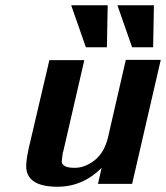

<svg xmlns="http://www.w3.org/2000/svg" viewBox="-20 -700 632 731"><path d="M251 -680H390L387 -520H307ZM427 -680H566L563 -520H483ZM89 -134 168 -471H301L221 -124L219 -118Q215 -89 215 -86Q216 -61 264 -61Q304 -61 340.5 -90Q377 -119 391 -176L459 -472H592L483 0H353L367 -61Q295 11 199 11Q87 11 80 -59Q78 -83 89 -134Z"/></svg>

Font: Coval
Style: ExtraBold Italic
Weight: 800
Foundry: Context Ltd
Version: Version 001.000